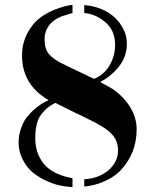

<svg xmlns="http://www.w3.org/2000/svg" viewBox="-20 -748 620 784"><path d="M324 -445C326.7 -443.7 328.8 -442.7 330.5 -442L333 -441L317 -448.5C306.3 -453.5 292.7 -460 276 -468L233 -489C209.7 -500.3 192 -513 180 -527C168 -541 162 -561.3 162 -588C162 -604 165.3 -618.3 172 -631C178.7 -643.7 187.2 -654 197.5 -662C207.8 -670 220 -676.7 234 -682L276 -695V-728C260.7 -726.7 242.3 -722.3 221 -715C192.3 -705.7 167.3 -693 146 -677C123.3 -660.3 105 -638.3 91 -611C77 -583.7 70 -553.7 70 -521C70 -442.3 105.7 -382 177 -340V-338C162.3 -332 148.7 -324 136 -314C122.7 -304.7 110 -293 98 -279C85.3 -266.3 75.3 -249.7 68 -229C60 -209.7 56 -189 56 -167C56 -139 63 -113 77 -89C90.3 -65 108.3 -45.7 131 -31C151.7 -17 176 -5.3 204 4C226.7 10.7 250.7 14.7 276 16V-20C256 -24 238.3 -29 223 -35C204.3 -42.3 188 -51.8 174 -63.5C160 -75.2 148.2 -91.3 138.5 -112C128.8 -132.7 124 -156.3 124 -183C124 -205 126 -224.2 130 -240.5C134 -256.8 140.3 -270.5 149 -281.5C157.7 -292.5 166 -301.3 174 -308C182 -314.7 192.7 -321.3 206 -328L276 -293L324 -270L372 -246C390.7 -235.3 401.3 -229 404 -227C416 -219 425.3 -211.7 432 -205C442.7 -194.3 450 -184 454 -174C459.3 -161.3 462 -148 462 -134C462 -102 448.3 -74.3 421 -51C394.3 -29.7 362 -18 324 -16V14C352 10.7 375.7 5 395 -3C427.7 -15.7 454.3 -33 475 -55C495.7 -77.7 511.3 -102.7 522 -130C532.7 -158 538 -188.3 538 -221C538 -255.7 526.7 -289.3 504 -322C480 -356 449 -382.3 411 -401L392 -411V-415C421.3 -430.3 446.3 -451.3 467 -478C487.7 -504.7 498 -535 498 -569C498 -582.3 496 -596 492 -610C486.7 -624.7 479.3 -638.7 470 -652C459.3 -666.7 446.7 -679.3 432 -690C416.7 -701.3 398.3 -710.3 377 -717C361 -722.3 343.3 -725.7 324 -727V-695C355.3 -691.7 383 -680 407 -660C435.7 -637.3 450 -605.3 450 -564C450 -534.7 442.3 -506.7 427 -480C411.7 -454.7 390.7 -436.7 364 -426ZM324 14Z"/></svg>

Font: Km Standard TT
Style: Bold
Weight: 700
Designer: Alexey Kryukov <alexios@thessalonica.org.ru>
Version: Version 2.0.2